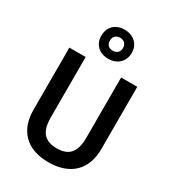

<svg xmlns="http://www.w3.org/2000/svg" viewBox="-234 -1128 1145 1266"><g transform="rotate(30 338.0 -494.5)"><path d="M337 -778C404 -778 453 -821 453 -890C453 -956 403 -999 337 -999C268 -999 222 -956 222 -888C222 -821 268 -778 337 -778ZM337 -839C304 -839 287 -858 287 -889C287 -919 308 -938 337 -938C366 -938 387 -919 387 -889C387 -858 366 -839 337 -839ZM596 -240V-714H473V-255C473 -147 432 -97 339 -97C249 -97 203 -141 203 -254V-714H79V-241C79 -85 169 10 336 10C510 10 596 -91 596 -240Z"/></g></svg>

Font: Noto Sans Kannada SemiCondensed SemiBold
Style: Regular
Weight: 600
Width: 4
Designer: Jelle Bosma - Monotype Design Team
Foundry: Monotype Imaging Inc.
Version: Version 2.005